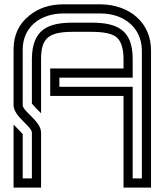

<svg xmlns="http://www.w3.org/2000/svg" viewBox="-20 -853 748 873"><path d="M125 -250V-41.7H83.3V-242.7C83.3 -242.7 83.3 -243.8 82.3 -243.8C79.2 -247.9 71.9 -256.2 60.4 -267.7L41.7 -286.5V0H166.7V-250C166.7 -302.5 83.3 -346.2 83.3 -375V-628.1C83.3 -728.5 161.5 -791.7 267.7 -791.7H437.5C543.7 -791.7 622.9 -727.7 625 -626V-41.7H583.3V-458.3H250V-500H583.3V-585.4C583.3 -717.1 512.8 -750 395.8 -750H312.5C198.8 -750 127.2 -719.9 125 -587.5V-382.3C147.9 -353.7 159.4 -347.2 166.7 -337.5V-585.4C166.7 -682 203.8 -708.3 312.5 -708.3H395.8C449 -708.3 485.4 -701 506.3 -686.5C530.2 -668.8 541.7 -634.4 541.7 -583.3V-541.7H208.3V-416.7H541.7V0H666.7V-624C666.7 -749.6 570 -831.1 439.6 -833.3H267.7C207.3 -833.3 155.2 -816.7 113.5 -782.3C65.6 -744.8 41.7 -692.7 41.7 -628.1V-375C41.7 -323.6 125 -278.1 125 -250Z"/></svg>

Font: Sportrop
Style: Regular
Weight: 500
Version: Version 0.9